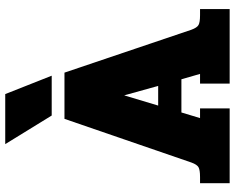

<svg xmlns="http://www.w3.org/2000/svg" viewBox="-104 -816 919 752"><g transform="rotate(-90 356.0 -439.5)"><path d="M168 -879H364L436 -697H280ZM15 -116H39Q67 -116 77.5 -122Q88 -128 96 -150L267 -647H448L616 -150Q624 -128 634.5 -122Q645 -116 673 -116H697V0H405V-116H443L422 -189H292L270 -116H308V0H15ZM396 -280 359 -413 319 -280Z"/></g></svg>

Font: Pridi
Style: Bold
Weight: 700
Designer: Katatrad Team
Foundry: CadsonDemak
Version: Version 1.001